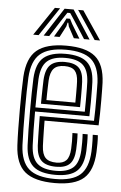

<svg xmlns="http://www.w3.org/2000/svg" viewBox="-55 -812 544 860"><g transform="rotate(5 217.0 -382.0)"><path d="M224 8.8Q132.8 8.8 90 -26.5Q47.2 -61.8 42.8 -145Q41 -178.8 40.4 -220.4Q39.8 -262 39.8 -305.1Q39.8 -348.2 40.6 -387Q41.5 -425.8 42.8 -453.5Q47.8 -537.8 90.2 -573.2Q132.8 -608.8 222.5 -608.8Q311.8 -608.8 353.2 -574.1Q394.8 -539.5 398.5 -457.2Q399 -449.8 399.2 -427.9Q399.5 -406 399.6 -377.1Q399.8 -348.2 399.2 -318.6Q398.8 -289 397.5 -265.8H154.5Q154.8 -243.5 155 -224Q155.2 -204.5 155.8 -186.8Q156.2 -169 157 -152.2Q158.8 -115 174.4 -99Q190 -83 224 -83Q253.2 -83 267.8 -98.2Q282.2 -113.5 284.2 -150.5Q285 -165.5 285 -184.9Q285 -204.2 283.8 -221.5H306.8Q308 -203.2 307.9 -183.2Q307.8 -163.2 307 -149.5Q304.8 -104 285.4 -84.2Q266 -64.5 224 -64.5Q178.2 -64.5 157.4 -84.6Q136.5 -104.8 134 -151Q133.2 -171.2 132.6 -193.4Q132 -215.5 131.8 -238.5Q131.5 -261.5 131.2 -284.2H375.2Q376.2 -308.8 376.5 -335.6Q376.8 -362.5 376.6 -387.2Q376.5 -412 376.2 -430.5Q376 -449 375.8 -456.2Q372.2 -528.2 336.8 -559.4Q301.2 -590.5 222.5 -590.5Q144.5 -590.5 107.1 -558.8Q69.8 -527 65.5 -451.8Q64.2 -427 63.5 -389.1Q62.8 -351.2 62.8 -307.9Q62.8 -264.5 63.4 -222.5Q64 -180.5 65.5 -147.2Q69.2 -74.2 105.6 -41.9Q142 -9.5 224 -9.5Q301.2 -9.5 336.8 -41.2Q372.2 -73 375.8 -146.2Q376.2 -156.8 376.4 -169.9Q376.5 -183 376.2 -196.6Q376 -210.2 375 -221.5H398Q399.5 -204.5 399.4 -183.2Q399.2 -162 398.5 -145.5Q394.8 -62.8 354.1 -27Q313.5 8.8 224 8.8ZM224 -28Q154.5 -28 123.1 -56.1Q91.8 -84.2 88.5 -148Q87 -178.8 86.4 -219.5Q85.8 -260.2 85.8 -303.4Q85.8 -346.5 86.4 -385Q87 -423.5 88.2 -449.8Q92 -518.2 124.9 -545.1Q157.8 -572 222.5 -572Q288.8 -572 319.2 -545.2Q349.8 -518.5 352.8 -455.8Q353.2 -447 353.6 -422.5Q354 -398 353.9 -366.1Q353.8 -334.2 352.8 -302.8H108.5Q108.5 -260.2 109.1 -220.1Q109.8 -180 111.2 -150.2Q114.2 -93.8 140.6 -70Q167 -46.2 224 -46.2Q275.2 -46.2 301.1 -68.6Q327 -91 330 -147.5Q330.8 -163 330.8 -183.1Q330.8 -203.2 329.5 -221.5H352.2Q353.5 -203.5 353.5 -183.5Q353.5 -163.5 352.8 -147Q349.8 -83.2 319.8 -55.6Q289.8 -28 224 -28ZM108.5 -321.2H330.5Q331 -349 331 -376Q331 -403 330.8 -424.2Q330.5 -445.5 330 -454.8Q327.5 -507.5 302.5 -530.6Q277.5 -553.8 222.5 -553.8Q167.5 -553.8 141 -529.9Q114.5 -506 111.2 -448.5Q110 -424.8 109.4 -390.6Q108.8 -356.5 108.5 -321.2ZM131.8 -339.8Q132 -353.8 132.2 -373.6Q132.5 -393.5 133 -413.4Q133.5 -433.2 134 -447.2Q136.8 -495.5 157.9 -515.5Q179 -535.5 222.5 -535.5Q265.5 -535.5 285.2 -516.5Q305 -497.5 307 -454.2Q307.5 -445.2 307.8 -426.9Q308 -408.5 308 -385.6Q308 -362.8 307.5 -339.8ZM154.8 -358.2H284.8Q285 -378.5 285 -398Q285 -417.5 284.8 -432.2Q284.5 -447 284.2 -452.2Q282.8 -486.2 268.8 -501.6Q254.8 -517 222.5 -517Q189.2 -517 174.1 -500.1Q159 -483.2 157 -446.2Q156.5 -432 156 -417.8Q155.5 -403.5 155.2 -388.9Q155 -374.2 154.8 -358.2ZM70.2 -645 156.5 -773H180L94.5 -645ZM117.2 -645 200.2 -773H240.8L323.8 -645H298.8L246.5 -726.5L226.8 -756H214.2L194.5 -726.2L142.2 -645ZM163.8 -645 201.2 -707.8 212.5 -730.2H228.5L240 -707.8L278 -645H253L226 -695.2L222.2 -712H218.8L215 -695.2L188.8 -645ZM346.5 -645 261 -773H284.5L370.8 -645Z"/></g></svg>

Font: Big Shoulders Inline Text Thin
Style: Bold
Weight: 700
Version: Version 2.002